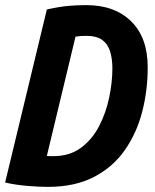

<svg xmlns="http://www.w3.org/2000/svg" viewBox="-27 -721 607 750"><path d="M160 9Q123 9 77.5 5Q32 1 -7 -8L156 -684Q206 -695 240 -698Q274 -701 310 -701Q421 -701 485.5 -637.5Q550 -574 550 -458Q550 -368 528.5 -284.5Q507 -201 460.5 -134.5Q414 -68 339.5 -29.5Q265 9 160 9ZM181 -111Q245 -111 289 -143.5Q333 -176 360 -228Q387 -280 399.5 -340Q412 -400 412 -454Q412 -490 403.5 -519Q395 -548 373 -564.5Q351 -581 309 -581Q289 -581 268 -578L156 -112Q161 -111 168 -111Q175 -111 181 -111Z"/></svg>

Font: Ubuntu Sans Mono
Style: Italic
Weight: 400
Italic angle: -13.5°
Monospace: yes
Designer: Dalton Maag Ltd
Foundry: Dalton Maag Ltd
Version: Version 1.006